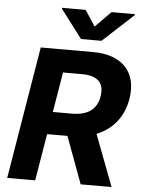

<svg xmlns="http://www.w3.org/2000/svg" viewBox="-62 -1003 786 1051"><g transform="rotate(5 331.0 -477.0)"><path d="M17.8 0H171.5L214.5 -257.8H314.3H326.3L421.5 0H591.3L483.7 -283C573.2 -318.2 630.3 -391 646.7 -489.7C670.5 -634.2 590.6 -727.3 425.4 -727.3H138.5ZM235.1 -381.4 272 -601.6H375.7C463.8 -601.6 500 -562.5 488.3 -489.7C476.6 -417.6 427.9 -381.4 339.5 -381.4ZM235.4 -948.9 354 -792.6H466.6L636 -948.9L636.7 -953.8H507.8L422.2 -867.2L365.4 -953.8H236.2Z"/></g></svg>

Font: Margiela Sans
Style: Bold Italic
Weight: 700
Italic angle: -9.39999°
Designer: Stefan Endress, Andreas Faust
Version: Version 1.100;FEAKit 1.0